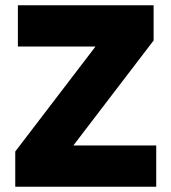

<svg xmlns="http://www.w3.org/2000/svg" viewBox="-20 -710 652 730"><path d="M38 0V-134L343 -533H48V-690H564V-556L259 -157H574V0Z"/></svg>

Font: Oxanium ExtraBold
Style: Regular
Weight: 800
Designer: Severin Meyer
Version: Version 2.000